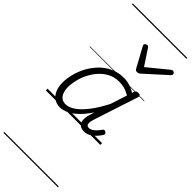

<svg xmlns="http://www.w3.org/2000/svg" viewBox="-458 -1031 1553 1553"><g transform="rotate(45 318.0 -255.0)"><path d="M177 17Q138 17 109.5 -2Q81 -21 65.5 -57Q50 -93 50 -141Q50 -187 63 -238.5Q76 -290 102.5 -339.5Q129 -389 168.5 -430Q208 -471 260 -495Q312 -519 376 -519Q409 -519 443.5 -508.5Q478 -498 507 -479L512 -496Q516 -507 523 -511Q530 -515 543 -515Q561 -515 565.5 -507.5Q570 -500 566 -488L441 -105Q433 -81 432.5 -64.5Q432 -48 439 -39.5Q446 -31 460 -31Q476 -31 492.5 -41Q509 -51 523 -66.5Q537 -82 548 -98Q554 -106 560.5 -108Q567 -110 576 -104Q587 -97 588 -90Q589 -83 584 -75Q573 -57 553.5 -35Q534 -13 508.5 2Q483 17 451 17Q428 17 413 9Q398 1 390 -13.5Q382 -28 381 -47.5Q380 -67 385 -90Q389 -106 394 -121Q399 -136 403 -152Q362 -90 322 -53Q282 -16 245.5 0.5Q209 17 177 17ZM107 -146Q107 -112 116.5 -86.5Q126 -61 144.5 -47Q163 -33 191 -33Q228 -33 270 -61.5Q312 -90 357 -147.5Q402 -205 447 -293L493 -435Q457 -456 427.5 -463Q398 -470 371 -470Q318 -470 276 -448.5Q234 -427 202.5 -392Q171 -357 149.5 -314.5Q128 -272 117.5 -228Q107 -184 107 -146ZM614 -840Q623 -840 629.5 -833.5Q636 -827 636 -819Q636 -813 633.5 -809.5Q631 -806 627 -802L447 -639Q439 -631 431.5 -628.5Q424 -626 416 -626Q409 -626 403 -629Q397 -632 392 -641L303 -804Q300 -808 298.5 -812Q297 -816 297 -820Q297 -829 306 -834.5Q315 -840 321 -840Q328 -840 332 -837.5Q336 -835 339 -830L428 -695L593 -830Q600 -835 604 -837.5Q608 -840 614 -840ZM0 475H623V485H0ZM0 -20H623V0H0ZM0 -505H623V-500H0ZM0 -995H623V-985H0Z"/></g></svg>

Font: Playwrite CZ Guides
Style: Regular
Weight: 400
Designer: Veronika Burian, José Scaglione
Foundry: TypeTogether
Version: Version 1.003